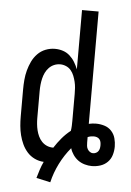

<svg xmlns="http://www.w3.org/2000/svg" viewBox="-57 -778 629 923"><g transform="rotate(5 257.5 -316.0)"><path d="M221 103Q232 56 254 12Q276 -32 307 -69Q312 -52 322.5 -37Q333 -22 347 -12Q361 -2 378.5 3Q396 8 413 8Q434 8 454 1.5Q474 -5 488.5 -19.5Q503 -34 509 -54Q515 -74 515 -95Q515 -115 509.5 -135Q504 -155 490 -170Q476 -185 456 -191Q436 -197 416 -197Q407 -197 398.5 -196Q390 -195 381 -193V-735H301V-449Q294 -467 284 -483.5Q274 -500 259.5 -513Q245 -526 226.5 -532Q208 -538 188 -538Q165 -538 143 -529.5Q121 -521 104.5 -504Q88 -487 78 -466Q68 -445 62 -422.5Q56 -400 54 -376.5Q52 -353 52 -330V-200Q52 -177 54 -154.5Q56 -132 61.5 -110Q67 -88 76.5 -67.5Q86 -47 101 -30Q116 -13 137 -3Q158 7 181 8Q172 27 165.5 47Q159 67 153 88ZM220 -64Q204 -64 190 -70Q176 -76 165.5 -87Q155 -98 148.5 -112Q142 -126 138.5 -140.5Q135 -155 133.5 -170Q132 -185 132 -200V-330Q132 -345 133.5 -360Q135 -375 138.5 -390Q142 -405 148.5 -418.5Q155 -432 165.5 -443Q176 -454 190 -460Q204 -466 220 -466Q234 -466 248 -460Q262 -454 271.5 -442.5Q281 -431 286.5 -417Q292 -403 295.5 -388.5Q299 -374 300 -359.5Q301 -345 301 -330V-200Q301 -188 300.5 -176Q300 -164 298 -152Q275 -134 256 -111.5Q237 -89 221 -64Q221 -64 221 -64Q221 -64 221 -64Q220 -64 220 -64Q220 -64 220 -64ZM413 -54Q405 -54 398 -59Q391 -64 387 -71Q383 -78 382 -86.5Q381 -95 381 -103Q381 -109 381 -115Q381 -121 381 -127V-129Q388 -132 395.5 -133.5Q403 -135 410 -135Q418 -135 425.5 -132.5Q433 -130 438 -124Q443 -118 444.5 -110.5Q446 -103 446 -95Q446 -87 444.5 -80Q443 -73 439 -67Q435 -61 428 -57.5Q421 -54 413 -54Z"/></g></svg>

Font: Iosevka SS09
Style: Regular
Weight: 400
Monospace: yes
Designer: Belleve Invis
Foundry: Belleve Invis
Version: Version 5.2.1; ttfautohint (v1.8.3)